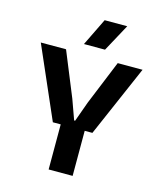

<svg xmlns="http://www.w3.org/2000/svg" viewBox="-129 -989 914 1083"><g transform="rotate(15 328.0 -447.5)"><path d="M212.9 -263.2 30.8 -680.2H178.2L284.2 -420.9L326.2 -304.2H332L374 -420.9L480 -680.2H625L443.8 -263.2H398.9V0H258.8V-263.2ZM268.1 -734.9 346.2 -895H478L391.1 -734.9Z"/></g></svg>

Font: TASA Orbiter Text
Style: Bold
Weight: 700
Designer: Weizhong Zhang
Version: Version 1.000;Glyphs 3.1.2 (3151)